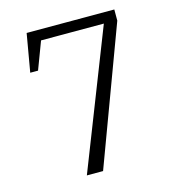

<svg xmlns="http://www.w3.org/2000/svg" viewBox="-108 -822 837 915"><g transform="rotate(-15 310.0 -365.0)"><path d="M479.5 -693.5 491.5 -678H145L172 -700L112.5 -542.5H74L106.5 -730H539V-675L288 0H208Z"/></g></svg>

Font: Monaspace Xenon Var ExtraLight
Style: Regular
Weight: 200
Designer: Riley Cran and the Lettermatic Team
Version: Version 1.200 (Monaspace Xenon Var)